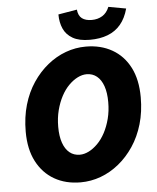

<svg xmlns="http://www.w3.org/2000/svg" viewBox="-58 -899 786 960"><g transform="rotate(-5 335.0 -419.0)"><path d="M308 12Q233 12 176.5 -20.5Q120 -53 88 -114.5Q56 -176 56 -264Q56 -337 74 -398.5Q92 -460 124.5 -508.5Q157 -557 199.5 -591.5Q242 -626 291 -644Q340 -662 392 -662Q467 -662 524 -629.5Q581 -597 612.5 -535.5Q644 -474 644 -386Q644 -313 626 -251.5Q608 -190 575.5 -141.5Q543 -93 500.5 -58.5Q458 -24 409 -6Q360 12 308 12ZM316 -126Q338 -126 361 -137.5Q384 -149 405.5 -170.5Q427 -192 443.5 -223Q460 -254 470 -292.5Q480 -331 480 -376Q480 -423 468.5 -456Q457 -489 435.5 -506.5Q414 -524 384 -524Q362 -524 339 -512.5Q316 -501 294.5 -479.5Q273 -458 256.5 -427Q240 -396 230 -357.5Q220 -319 220 -274Q220 -227 231.5 -194Q243 -161 264.5 -143.5Q286 -126 316 -126ZM416 -694Q362 -694 330 -712.5Q298 -731 284 -762.5Q270 -794 270 -834L364 -850Q367 -819 385 -805.5Q403 -792 434 -792Q464 -792 487 -806Q510 -820 522 -850L610 -834Q597 -786 571 -755Q545 -724 506 -709Q467 -694 416 -694Z"/></g></svg>

Font: Source Sans 3 Black
Style: Italic
Weight: 900
Italic angle: -11°
Designer: Paul D. Hunt
Foundry: Adobe
Version: Version 3.052;hotconv 1.1.0;makeotfexe 2.6.0